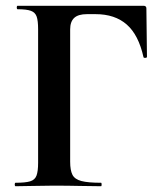

<svg xmlns="http://www.w3.org/2000/svg" viewBox="-20 -645 566 665"><path d="M34 0Q31 0 31 -6Q31 -12 34 -12Q68 -12 84.5 -17Q101 -22 106.5 -37Q112 -52 112 -81V-544Q112 -573 107 -587.5Q102 -602 87 -607.5Q72 -613 41 -613Q38 -613 38 -619Q38 -625 41 -625H477Q487 -625 487 -616L489 -448Q489 -445 483.5 -444.5Q478 -444 477 -447Q460 -524 419 -560Q378 -596 311 -596H281Q251 -596 237 -583Q223 -570 223 -543V-85Q223 -55 231 -39.5Q239 -24 262 -18Q285 -12 330 -12Q332 -12 332 -6Q332 0 330 0Q296 0 256.5 -1Q217 -2 164 -2Q128 -2 94 -1Q60 0 34 0Z"/></svg>

Font: Cormorant Infant Light
Style: Regular
Weight: 300
Designer: Christian Thalmann (Catharsis Fonts)
Foundry: Catharsis Fonts
Version: Version 4.001